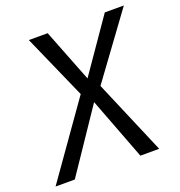

<svg xmlns="http://www.w3.org/2000/svg" viewBox="-157 -794 842 900"><g transform="rotate(-20 263.5 -344.0)"><path d="M327 -371 485 0H391L273 -310L64 0H-32L227 -367L85 -688H179L282 -425L464 -688H559Z"/></g></svg>

Font: Fira Sans Book
Style: Italic
Weight: 350
Italic angle: -8°
Designer: bBox Type GmbH & Carrois Corporate GbR & Edenspiekermann AG
Foundry: bBox Type GmbH & Carrois Corporate GbR & Edenspiekermann AG
Version: Version 4.301